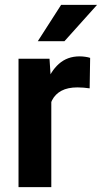

<svg xmlns="http://www.w3.org/2000/svg" viewBox="-20 -770 419 790"><path d="M191.1 -416.6V0H56.2V-528.3H183.7ZM350.9 -531.8 348.9 -406.5Q338.6 -408.1 324.6 -409.3Q310.6 -410.4 298.8 -410.4Q258.9 -410.4 233.1 -396.7Q207.2 -383 194.1 -357.3Q181.1 -331.5 179.8 -295.3L151.8 -301.2Q151.8 -369 169.6 -422.6Q187.4 -476.2 222.2 -507.1Q256.9 -538.1 307.6 -538.1Q318.8 -538.1 331.1 -536.3Q343.4 -534.6 350.9 -531.8ZM135.6 -600.6 231.5 -750H379.4L245.3 -600.6Z"/></svg>

Font: Vazirmatn
Style: Regular
Weight: 400
Designer: Saber Rastikerdar
Foundry: Saber Rastikerdar
Version: Version 33.003;September 2, 2022;FontCreator 14.0.0.2862 64-